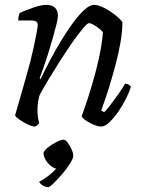

<svg xmlns="http://www.w3.org/2000/svg" viewBox="-20 -520 588 789"><path d="M124 0Q113 0 94.5 -8.5Q76 -17 60.5 -28Q45 -39 42 -46Q46 -60 55.5 -92.5Q65 -125 77.5 -169.5Q90 -214 104 -264Q112 -296 119 -328.5Q126 -361 130.5 -385.5Q135 -410 135 -417Q135 -428 127.5 -432Q120 -436 108 -436H55Q55 -452 61 -467Q86 -478 117.5 -489Q149 -500 169 -500Q218 -500 218 -454Q218 -445 212.5 -422Q207 -399 198 -367.5Q189 -336 179 -303.5Q169 -271 159 -243Q149 -215 143 -199L147 -195Q163 -229 184.5 -270Q206 -311 230.5 -351.5Q255 -392 279.5 -425.5Q304 -459 326.5 -479.5Q349 -500 367 -500Q381 -500 400 -491.5Q419 -483 437 -470.5Q455 -458 468 -446Q481 -434 483 -428Q483 -391 475 -345Q467 -299 454.5 -252.5Q442 -206 429.5 -165.5Q417 -125 407.5 -98.5Q398 -72 396 -66L408 -59Q417 -67 433.5 -88.5Q450 -110 467 -134Q484 -158 494 -176Q503 -176 509.5 -171.5Q516 -167 518 -164Q512 -143 498 -115Q484 -87 466 -61Q448 -35 429.5 -17.5Q411 0 396 0Q383 0 365 -7.5Q347 -15 332.5 -25Q318 -35 316 -43Q320 -54 332.5 -90.5Q345 -127 360 -177.5Q375 -228 387 -283Q399 -338 403 -387Q392 -401 373 -413Q354 -425 346 -425Q339 -425 321 -403.5Q303 -382 279 -348Q255 -314 229.5 -274Q204 -234 181 -196Q158 -158 143 -130Q134 -101 134 -68Q134 -54 135.5 -41.5Q137 -29 141 -14Q139 -11 135 -7Q131 -3 124 0ZM179 249Q167 249 155.5 242Q144 235 141 227Q160 217 179 202.5Q198 188 211 173Q200 171 187.5 160.5Q175 150 167 136Q159 122 159 110Q159 100 175.5 87Q192 74 211.5 64Q231 54 241 54Q249 54 258 66Q267 78 274 93.5Q281 109 281 120Q281 131 267.5 152.5Q254 174 235 196Q216 218 200 233.5Q184 249 179 249Z"/></svg>

Font: Texturina Light
Style: Italic
Weight: 300
Italic angle: -11°
Designer: Guillermo Torres Carreño
Foundry: Omnibus-Type
Version: Version 1.002; ttfautohint (v1.8.3)